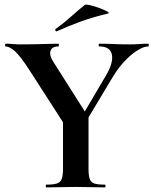

<svg xmlns="http://www.w3.org/2000/svg" viewBox="-20 -815 667 835"><path d="M318 -278 441 -487Q474 -543 466.5 -578Q459 -613 412 -613Q409 -613 409 -619Q409 -625 412 -625Q444 -625 472 -623.5Q500 -622 547 -622Q572 -622 587.5 -623.5Q603 -625 625 -625Q627 -625 627 -619Q627 -613 625 -613Q605 -613 577 -595.5Q549 -578 521 -548Q493 -518 469 -478L339 -261ZM260 -274 108 -510Q68 -572 44.5 -592.5Q21 -613 5 -613Q2 -613 2 -619Q2 -625 5 -625Q20 -625 36 -623.5Q52 -622 67 -622Q95 -622 127 -622.5Q159 -623 187.5 -624Q216 -625 234 -625Q236 -625 236 -619Q236 -613 234 -613Q205 -613 199.5 -593Q194 -573 212 -546L356 -319ZM254 -310 365 -319V-81Q365 -52 370 -37Q375 -22 390 -17Q405 -12 436 -12Q439 -12 439 -6Q439 0 436 0Q410 0 378.5 -1Q347 -2 309 -2Q273 -2 240 -1Q207 0 181 0Q179 0 179 -6Q179 -12 181 -12Q212 -12 227.5 -17Q243 -22 248.5 -37Q254 -52 254 -81ZM227 -679Q223 -677 221 -682.5Q219 -688 222 -689Q258 -715 288 -742Q318 -769 348 -793Q352 -797 371.5 -792.5Q391 -788 412.5 -780Q434 -772 446.5 -765Q459 -758 449 -756Q382 -740 330 -721Q278 -702 227 -679Z"/></svg>

Font: Cormorant Garamond Light
Style: Regular
Weight: 300
Designer: Christian Thalmann (Catharsis Fonts)
Foundry: Catharsis Fonts
Version: Version 4.001